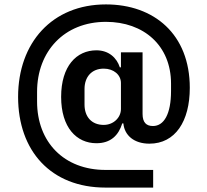

<svg xmlns="http://www.w3.org/2000/svg" viewBox="-20 -729 939 870"><path d="M674 41H458C270 41 148 -85 148 -269V-313C148 -496 271 -630 460 -630C631 -630 755 -523 755 -350V-317C755 -212 723 -158 673 -158C643 -158 626 -174 626 -213V-492H528V-424H523C509 -467 473 -501 417 -501C327 -501 257 -430 257 -290C257 -151 327 -80 417 -80C481 -80 517 -115 534 -170H539C544 -115 588 -78 657 -78C774 -78 840 -179 840 -331C840 -574 678 -709 460 -709C216 -709 62 -535 62 -290C62 -45 211 121 458 121H674ZM450 -163C395 -163 363 -200 363 -255V-326C363 -380 395 -418 450 -418C495 -418 528 -390 528 -353V-235C528 -196 494 -163 450 -163Z"/></svg>

Font: Braiins Sans SemiBold
Style: Regular
Weight: 600
Designer: Mike Abbink, Paul van der Laan, Pieter van Rosmalen, Jiri Chlebus, Lubos Buracinsky
Foundry: Bold Monday, Sudetype
Version: Version 1.000;hotconv 1.0.109;makeotfexe 2.5.65596